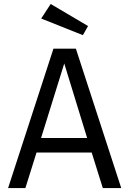

<svg xmlns="http://www.w3.org/2000/svg" viewBox="-20 -953 655 973"><path d="M444.6 -180H165.1L108.7 0H21L250.8 -706.2H364.6L594.4 0H501ZM188.2 -253.8H421.5L305.6 -631.3ZM236.9 -932.8 426.2 -821 400 -774.9 188.7 -859Z"/></svg>

Font: FiraCode Nerd Font
Style: Regular
Weight: 400
Designer: Carrois Corporate, Edenspiekermann AG, Nikita Prokopov
Foundry: Carrois Corporate, Edenspiekermann AG, Nikita Prokopov
Version: Version 6.002;Nerd Fonts 2.1.0